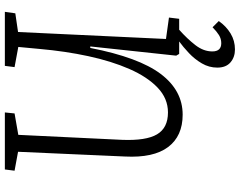

<svg xmlns="http://www.w3.org/2000/svg" viewBox="-116 -624 964 771"><g transform="rotate(-90 365.5 -238.0)"><path d="M553 224Q522 224 501 206Q480 188 480 153Q480 120 497 91Q514 62 538.5 39Q563 16 585 0H535L528 -12L565 -357H559Q521 -162 454.5 -74Q388 14 291 14Q205 14 161 -44.5Q117 -103 123 -218L142 -647L66 -661L71 -700H300L296 -661L210 -646L190 -230Q186 -133 212 -89Q238 -45 300 -45Q356 -45 399.5 -86.5Q443 -128 474.5 -200Q506 -272 526 -365Q546 -458 555 -561L563 -646L482 -661L487 -700H704L698 -658L623 -647L595 -53L681 -41L676 0H632Q595 33 570 65.5Q545 98 545 133Q545 169 578 169Q596 169 611 159.5Q626 150 642 134L667 159Q646 189 617 206.5Q588 224 553 224Z"/></g></svg>

Font: Literata 12pt Light
Style: Italic
Weight: 300
Italic angle: -2°
Designer: Latin by Veronika Burian and Jose Scaglione. Greek by Irene Vlachou. Cyrillic by Vera Evstafieva
Foundry: TypeTogether
Version: Version 3.002